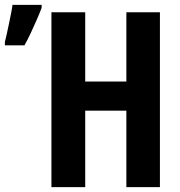

<svg xmlns="http://www.w3.org/2000/svg" viewBox="-37 -764 734 784"><path d="M616 0H479V-312H311V0H173V-714H311V-431H479V-714H616ZM-17 -593Q-14 -604 -9.5 -624.5Q-5 -645 0 -669Q5 -693 9 -713.5Q13 -734 14 -744H133V-732Q124 -708 112.5 -682Q101 -656 89 -630Q77 -604 63 -579H-17Z"/></svg>

Font: Noto Sans Display ExtraCondensed
Style: Bold
Weight: 700
Width: 2
Designer: Monotype Design Team
Foundry: Monotype Imaging Inc.
Version: Version 2.003